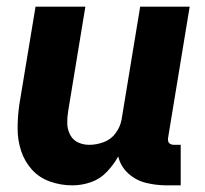

<svg xmlns="http://www.w3.org/2000/svg" viewBox="-20 -550 616 578"><path d="M198 8Q226 8 253.5 -1.5Q281 -11 301.5 -32.5Q322 -54 336 -79Q343 -49 366 -28Q389 -7 419.5 0.5Q450 8 483 8H524V-114H503Q498 -114 493 -116.5Q488 -119 486.5 -124Q485 -129 486 -135L551 -530H402L346 -190Q342 -168 328 -149Q314 -130 292 -122Q270 -114 249 -114Q230 -114 214.5 -121.5Q199 -129 191 -144.5Q183 -160 182.5 -178Q182 -196 185 -214L237 -530H87L38 -234Q33 -198 33 -163Q33 -128 43.5 -96Q54 -64 76 -39.5Q98 -15 130.5 -3.5Q163 8 198 8Z"/></svg>

Font: Iosevka Sparkle Heavy
Style: Italic
Weight: 900
Italic angle: -9°
Designer: Belleve Invis
Foundry: Belleve Invis
Version: Version 4.5.0; ttfautohint (v1.8.3)